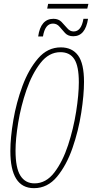

<svg xmlns="http://www.w3.org/2000/svg" viewBox="-20 -971 481 1001"><path d="M157 10Q228 10 277.5 -50Q327 -110 358 -199.5Q389 -289 403.5 -382.5Q418 -476 418 -544Q418 -640 387 -682Q356 -724 297 -724Q228 -724 178.5 -666.5Q129 -609 97 -522.5Q65 -436 49.5 -344.5Q34 -253 34 -184Q34 10 157 10ZM160 -15Q112 -15 86.5 -55Q61 -95 61 -186Q61 -246 75 -332Q89 -418 118 -502Q147 -586 191 -642.5Q235 -699 295 -699Q344 -699 367.5 -662.5Q391 -626 391 -542Q391 -478 377 -389Q363 -300 335 -214.5Q307 -129 263.5 -72Q220 -15 160 -15ZM226 -926H435L441 -951H231ZM179 -781H204Q215 -848 256 -848Q277 -848 290.5 -831.5Q304 -815 319.5 -798.5Q335 -782 362 -782Q425 -782 439 -873H415Q404 -807 364 -807Q345 -807 331 -823.5Q317 -840 301 -856.5Q285 -873 259 -873Q192 -873 179 -781Z"/></svg>

Font: Noto Sans Display Condensed Thin
Style: Italic
Weight: 250
Width: 3
Italic angle: -12°
Designer: Monotype Design Team
Foundry: Monotype Imaging Inc.
Version: Version 1.900